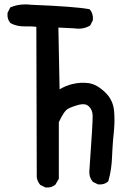

<svg xmlns="http://www.w3.org/2000/svg" viewBox="-20 -825 540 859"><path d="M181.2 12.7 161.6 2.9 159.7 2 158.7 0.5Q147 -13.7 144.5 -32.2V-32.7V-33.2L142.6 -705.1Q117.7 -708 91.3 -707Q56.2 -706.1 28.8 -720.7L26.9 -721.7L25.9 -723.1Q11.2 -739.7 13.7 -765.6V-767.6L14.6 -769L24.4 -788.6L25.9 -792L29.3 -793Q68.8 -809.6 118.2 -803.7Q314.5 -795.9 377.9 -784.2L381.3 -783.2L383.8 -780.3Q397.9 -761.7 395.5 -736.3V-734.4L394.5 -732.9L384.8 -713.4L383.3 -710.9L380.9 -709.5Q351.1 -692.4 312.5 -698.2L241.2 -701.7L246.6 -425.3Q260.7 -433.6 274.7 -439.5Q288.6 -445.3 303.2 -448.7Q340.3 -458 376.5 -453.1Q395.5 -450.2 413.8 -439.9Q432.1 -429.7 450.2 -412.1Q459.5 -403.3 466.6 -393.6Q473.6 -383.8 478.8 -372.8Q483.9 -361.8 486.8 -350.1Q489.7 -338.4 490.7 -325.7Q491.2 -316.4 491.7 -306.6Q492.2 -296.9 492.2 -287.4Q492.2 -277.8 491.7 -268.1Q491.2 -258.3 490.5 -248.3Q489.7 -238.3 488.8 -228.5Q487.3 -216.3 486.3 -203.9Q485.4 -191.4 484.4 -178.5Q483.4 -165.5 482.7 -152.1Q481.9 -138.7 481.4 -125Q480.5 -97.2 476.6 -70.1Q472.7 -43 465.3 -17.1L464.8 -14.2L462.4 -12.2Q445.8 2.4 419.9 0H418L416.5 -1L397 -10.7L395 -11.7L393.6 -13.7Q377.4 -34.2 379.9 -61.5Q395.5 -278.3 394.5 -308.1Q393.6 -334.5 377.4 -349.1Q369.6 -356.4 359.6 -358.2Q349.6 -359.9 335.4 -356.9Q327.6 -355 320.8 -352.8Q314 -350.6 307.6 -348.4Q301.3 -346.2 295.7 -343.8Q290 -341.3 284.7 -338.4Q266.6 -329.1 243.2 -278.3V-27.3V-24.9L241.7 -22.5L229 -1L228.5 0.5L227.1 1.5Q210.4 16.1 184.6 13.7H182.6Z"/></svg>

Font: NaikaiFont
Style: Bold
Weight: 700
Version: Version 1.89